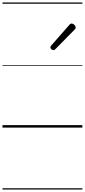

<svg xmlns="http://www.w3.org/2000/svg" viewBox="-20 -1030 685 1550"><path d="M410 -625Q404 -625 395.5 -632Q387 -639 387 -646Q387 -650 388.5 -654Q390 -658 394 -663L538 -827Q543 -834 548 -837Q553 -840 558 -840Q565 -840 573 -835Q581 -830 586 -822.5Q591 -815 591 -808Q591 -803 589.5 -799.5Q588 -796 583 -792L428 -634Q418 -625 410 -625ZM0 490H645V500H0ZM0 -20H645V0H0ZM0 -505H645V-500H0ZM0 -1010H645V-1000H0Z"/></svg>

Font: Playwrite AU TAS Guides
Style: Regular
Weight: 400
Designer: Veronika Burian, José Scaglione
Foundry: TypeTogether
Version: Version 1.003